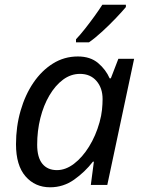

<svg xmlns="http://www.w3.org/2000/svg" viewBox="-20 -786 608 816"><path d="M193 10Q129 10 88.5 -36.5Q48 -83 48 -173Q48 -248 67.5 -315.5Q87 -383 122 -434.5Q157 -486 205 -516Q253 -546 311 -546Q364 -546 397 -518Q430 -490 446 -453H451L483 -536H550L436 0H366L379 -99H375Q341 -55 295 -22.5Q249 10 193 10ZM222 -63Q259 -63 294.5 -90Q330 -117 358.5 -163Q387 -209 403 -266Q411 -295 413.5 -319.5Q416 -344 416 -365Q416 -412 390 -442Q364 -472 320 -472Q281 -472 248 -447.5Q215 -423 190 -380.5Q165 -338 151.5 -284Q138 -230 138 -171Q138 -117 160 -90Q182 -63 222 -63ZM303 -606V-619Q321 -638 341.5 -664Q362 -690 381.5 -717Q401 -744 415 -766H515V-756Q501 -739 473.5 -710Q446 -681 415 -652.5Q384 -624 358 -606Z"/></svg>

Font: Noto Sans IKEA
Style: Italic
Weight: 400
Italic angle: -12°
Designer: Monotype Design Team
Foundry: Monotype Imaging Inc.
Version: Version 2.001